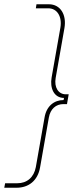

<svg xmlns="http://www.w3.org/2000/svg" viewBox="-40 -740 375 900"><path d="M189 -720H131L128 -701H185C228 -702 252 -662 243 -610L202 -377C193 -327 213 -281 260 -281L258 -271C214 -271 178 -243 169 -190L128 43C119 92 86 119 41 119H-16L-20 140H38C93 140 137 108 148 44L189 -189C196 -229 222 -252 257 -252H274L282 -298H268C234 -298 213 -330 221 -375L262 -608C273 -670 244 -720 189 -720Z"/></svg>

Font: Fixel Text 20240404 Thin
Style: Italic
Weight: 100
Width: 4
Italic angle: -10°
Designer: AlfaBravo + MacPaw
Foundry: Kyrylo Tkachov, Marchela Mozhyna, Serhii Makarenko, Maria Weinstein, Zakhar Kryvoshyya
Version: Version 1.211;Glyphs 3.2 (3225)